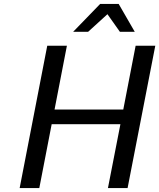

<svg xmlns="http://www.w3.org/2000/svg" viewBox="-20 -958 811 978"><path d="M666.5 -795.9H590.8L527.3 -885.7L428.7 -795.9H352.5L490.2 -938H584.5ZM629.9 0H529.8L593.3 -325.2H243.2L180.2 0H80.1L220.7 -725.1H320.8L257.8 -399.9H607.9L670.9 -725.1H771Z"/></svg>

Font: Aurulent Sans
Style: Italic
Weight: 400
Italic angle: -11°
Version: Version 2007.05.04